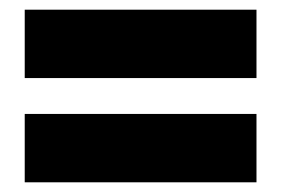

<svg xmlns="http://www.w3.org/2000/svg" viewBox="-20 -559 580 396"><path d="M31 -398H509V-539H31ZM31 -183H509V-324H31Z"/></svg>

Font: Aspekta 800
Style: Regular
Weight: 800
Designer: Ivo Dolenc
Version: Version 2.000